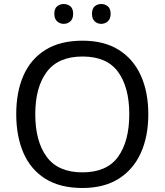

<svg xmlns="http://www.w3.org/2000/svg" viewBox="-20 -928 821 958"><path d="M720 -358Q720 -247 682.5 -164.5Q645 -82 572 -36Q499 10 391 10Q280 10 206.5 -36Q133 -82 97 -165Q61 -248 61 -359Q61 -469 97 -551Q133 -633 206.5 -679Q280 -725 392 -725Q499 -725 572 -679.5Q645 -634 682.5 -551.5Q720 -469 720 -358ZM156 -358Q156 -223 213 -145.5Q270 -68 391 -68Q513 -68 569 -145.5Q625 -223 625 -358Q625 -493 569 -569.5Q513 -646 392 -646Q271 -646 213.5 -569.5Q156 -493 156 -358ZM251 -859Q251 -885 265 -896.5Q279 -908 298 -908Q317 -908 331 -896.5Q345 -885 345 -859Q345 -834 331 -821.5Q317 -809 298 -809Q279 -809 265 -821.5Q251 -834 251 -859ZM439 -859Q439 -885 452.5 -896.5Q466 -908 485 -908Q504 -908 518 -896.5Q532 -885 532 -859Q532 -834 518 -821.5Q504 -809 485 -809Q466 -809 452.5 -821.5Q439 -834 439 -859Z"/></svg>

Font: Noto Sans Tai Viet
Style: Regular
Weight: 400
Designer: Monotype Design Team
Foundry: Monotype Imaging Inc.
Version: Version 2.003; ttfautohint (v1.8.4.7-5d5b)